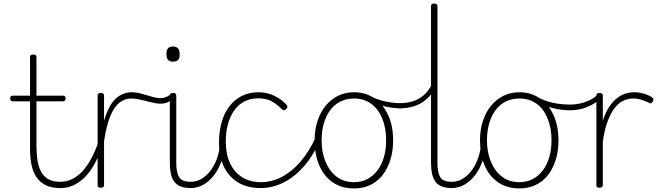

<svg xmlns="http://www.w3.org/2000/svg" viewBox="-20 -1035 3697 1074"><path d="M317 17Q269 17 237 1.5Q205 -14 185 -42.5Q165 -71 156.5 -112Q148 -153 148 -204V-468H52Q44 -468 40.5 -472.5Q37 -477 37 -484Q37 -492 40.5 -496Q44 -500 52 -500H148V-715Q148 -723 152 -726.5Q156 -730 166 -730Q175 -730 179.5 -726.5Q184 -723 184 -715V-500H332Q340 -500 343.5 -496Q347 -492 347 -484Q347 -477 343.5 -472.5Q340 -468 332 -468H184V-219Q184 -179 189 -142.5Q194 -106 208 -78Q222 -50 248.5 -34Q275 -18 318 -18Q326 -18 330 -12.5Q334 -7 334.5 -0.5Q335 6 330.5 11.5Q326 17 317 17Z M318 17Q309 17 304 11.5Q299 6 299 -0.5Q299 -7 304 -12.5Q309 -18 318 -18Q353 -18 385 -34Q417 -50 443 -79Q469 -108 490.5 -148Q512 -188 528 -235Q530 -244 537.5 -244.5Q545 -245 550 -239Q555 -233 552 -223Q538 -176 516.5 -132.5Q495 -89 466 -56Q437 -23 400 -3Q363 17 318 17Z M543 15Q534 15 530 11.5Q526 8 526 0V-500Q526 -508 530 -511.5Q534 -515 543 -515Q553 -515 557.5 -511.5Q562 -508 562 -500V-360Q576 -407 593.5 -438.5Q611 -470 631.5 -487Q652 -504 673.5 -511.5Q695 -519 715 -519Q721 -519 724.5 -513.5Q728 -508 727.5 -501.5Q727 -495 723.5 -489.5Q720 -484 714 -484Q688 -484 664.5 -471.5Q641 -459 621.5 -431.5Q602 -404 587 -358Q572 -312 562 -244V0Q562 8 557.5 11.5Q553 15 543 15Z M880 -455Q856 -455 827 -462.5Q798 -470 768 -477Q738 -484 712 -484Q706 -484 702 -489.5Q698 -495 698 -501.5Q698 -508 702 -513.5Q706 -519 714 -519Q742 -519 771 -511Q800 -503 828.5 -494.5Q857 -486 880 -486Q893 -486 906 -491Q919 -496 932 -505Q938 -508 942.5 -504Q947 -500 949.5 -493Q952 -486 945 -481Q929 -467 913 -461Q897 -455 880 -455Z M1048 17Q1013 17 989.5 7.5Q966 -2 953.5 -20.5Q941 -39 935.5 -64.5Q930 -90 930 -123V-500Q930 -508 934.5 -511.5Q939 -515 947 -515Q957 -515 961.5 -511.5Q966 -508 966 -500V-123Q966 -70 982 -44Q998 -18 1048 -18Q1055 -18 1058 -12.5Q1061 -7 1061 -0.5Q1061 6 1058 11.5Q1055 17 1048 17ZM947 -690Q928 -690 919.5 -701Q911 -712 911 -733Q911 -754 919.5 -764.5Q928 -775 947 -775Q966 -775 975.5 -764.5Q985 -754 985 -733Q986 -711 976.5 -700.5Q967 -690 947 -690Z M1047 17Q1038 17 1033 11.5Q1028 6 1028 -0.5Q1028 -7 1033 -12.5Q1038 -18 1047 -18Q1079 -18 1107 -34.5Q1135 -51 1156.5 -79Q1178 -107 1191.5 -142.5Q1205 -178 1209 -215Q1210 -225 1216.5 -227.5Q1223 -230 1229 -226.5Q1235 -223 1235 -213Q1232 -171 1217.5 -130Q1203 -89 1178 -56Q1153 -23 1119.5 -3Q1086 17 1047 17Z M1437 17Q1329 17 1267 -51Q1205 -119 1205 -238Q1205 -299 1219.5 -350.5Q1234 -402 1262.5 -439.5Q1291 -477 1332 -498Q1373 -519 1427 -519Q1473 -519 1515 -499Q1557 -479 1585 -446Q1587 -442 1587.5 -437Q1588 -432 1580 -424Q1573 -417 1567 -418.5Q1561 -420 1557 -424Q1527 -454 1497.5 -469.5Q1468 -485 1423 -485Q1383 -485 1350 -469Q1317 -453 1293 -421Q1269 -389 1256 -344Q1243 -299 1243 -242Q1243 -173 1266.5 -122.5Q1290 -72 1334 -44Q1378 -16 1439 -16Q1448 -16 1452.5 -11Q1457 -6 1457 0.5Q1457 7 1452 12Q1447 17 1437 17Z M1437 17Q1428 17 1423.5 12Q1419 7 1419 0.5Q1419 -6 1424 -11Q1429 -16 1439 -16Q1501 -16 1557.5 -46Q1614 -76 1661.5 -131.5Q1709 -187 1744 -263Q1748 -271 1755 -271Q1762 -271 1767 -265.5Q1772 -260 1768 -250Q1733 -165 1681 -105.5Q1629 -46 1567 -14.5Q1505 17 1437 17Z M1960 19Q1891 19 1841.5 -15Q1792 -49 1766 -109.5Q1740 -170 1740 -250Q1740 -310 1756.5 -359.5Q1773 -409 1802.5 -444.5Q1832 -480 1872 -499.5Q1912 -519 1960 -519Q2025 -519 2074.5 -485Q2124 -451 2151.5 -390.5Q2179 -330 2179 -250Q2179 -202 2169 -161Q2159 -120 2140.5 -86.5Q2122 -53 2095.5 -29.5Q2069 -6 2035 6.5Q2001 19 1960 19ZM1960 -16Q2003 -16 2035.5 -33.5Q2068 -51 2091.5 -82Q2115 -113 2127.5 -156Q2140 -199 2140 -250Q2140 -319 2118 -372.5Q2096 -426 2056 -455Q2016 -484 1960 -484Q1919 -484 1885 -467.5Q1851 -451 1827.5 -419.5Q1804 -388 1791.5 -345Q1779 -302 1779 -250Q1779 -182 1801.5 -129Q1824 -76 1864 -46Q1904 -16 1960 -16Z M2218 -429Q2183 -429 2138.5 -438.5Q2094 -448 2047 -471Q2041 -473 2040 -478Q2039 -483 2040.5 -488Q2042 -493 2047 -495Q2052 -497 2058 -494Q2098 -475 2140 -466.5Q2182 -458 2218 -458Q2256 -458 2289.5 -468.5Q2323 -479 2350.5 -502.5Q2378 -526 2397 -566Q2402 -574 2408.5 -574Q2415 -574 2419.5 -568.5Q2424 -563 2418 -552Q2397 -507 2365 -479.5Q2333 -452 2295.5 -440.5Q2258 -429 2218 -429Z M2508 17Q2474 17 2450.5 7.5Q2427 -2 2414.5 -20.5Q2402 -39 2396.5 -64.5Q2391 -90 2391 -123V-1000Q2391 -1008 2395 -1011.5Q2399 -1015 2408 -1015Q2418 -1015 2422.5 -1011.5Q2427 -1008 2427 -1000V-123Q2427 -70 2442.5 -44Q2458 -18 2508 -18Q2515 -18 2518.5 -12.5Q2522 -7 2522 -0.5Q2522 6 2519 11.5Q2516 17 2508 17Z M2507 17Q2498 17 2493 11.5Q2488 6 2488 -0.5Q2488 -7 2493 -12.5Q2498 -18 2507 -18Q2539 -18 2567 -34.5Q2595 -51 2616.5 -79Q2638 -107 2651.5 -142.5Q2665 -178 2669 -215Q2670 -225 2676.5 -227.5Q2683 -230 2689 -226.5Q2695 -223 2695 -213Q2692 -171 2677.5 -130Q2663 -89 2638 -56Q2613 -23 2579.5 -3Q2546 17 2507 17Z M2885 19Q2816 19 2766.5 -15Q2717 -49 2691 -109.5Q2665 -170 2665 -250Q2665 -310 2681.5 -359.5Q2698 -409 2727.5 -444.5Q2757 -480 2797 -499.5Q2837 -519 2885 -519Q2950 -519 2999.5 -485Q3049 -451 3076.5 -390.5Q3104 -330 3104 -250Q3104 -202 3094 -161Q3084 -120 3065.5 -86.5Q3047 -53 3020.5 -29.5Q2994 -6 2960 6.5Q2926 19 2885 19ZM2885 -16Q2928 -16 2960.5 -33.5Q2993 -51 3016.5 -82Q3040 -113 3052.5 -156Q3065 -199 3065 -250Q3065 -319 3043 -372.5Q3021 -426 2981 -455Q2941 -484 2885 -484Q2844 -484 2810 -467.5Q2776 -451 2752.5 -419.5Q2729 -388 2716.5 -345Q2704 -302 2704 -250Q2704 -182 2726.5 -129Q2749 -76 2789 -46Q2829 -16 2885 -16Z M3170 -418Q3122 -418 3073.5 -430Q3025 -442 2973 -471Q2966 -473 2965 -478Q2964 -483 2966 -488Q2968 -493 2972.5 -495Q2977 -497 2983 -494Q3026 -470 3072.5 -460Q3119 -450 3172 -450Q3199 -450 3227 -456.5Q3255 -463 3280.5 -475.5Q3306 -488 3321 -505Q3327 -511 3331.5 -510.5Q3336 -510 3339.5 -505.5Q3343 -501 3342.5 -494.5Q3342 -488 3337 -481Q3313 -460 3285 -446Q3257 -432 3228.5 -425Q3200 -418 3170 -418Z M3333 15Q3324 15 3320 11.5Q3316 8 3316 0V-500Q3316 -508 3320 -511.5Q3324 -515 3333 -515Q3343 -515 3347.5 -511.5Q3352 -508 3352 -500V-359Q3367 -406 3387.5 -437Q3408 -468 3431.5 -486Q3455 -504 3479.5 -511.5Q3504 -519 3526 -519Q3557 -519 3585 -510Q3613 -501 3629 -489Q3635 -485 3635 -479.5Q3635 -474 3631 -466Q3626 -459 3620.5 -457.5Q3615 -456 3610 -460Q3596 -467 3572.5 -475.5Q3549 -484 3523 -484Q3494 -484 3467.5 -472Q3441 -460 3419 -432Q3397 -404 3379.5 -358Q3362 -312 3352 -244V0Q3352 8 3347.5 11.5Q3343 15 3333 15Z"/></svg>

Font: Playwrite NG Modern Thin
Style: Regular
Weight: 250
Designer: Veronika Burian, José Scaglione
Foundry: TypeTogether
Version: Version 1.002